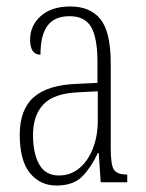

<svg xmlns="http://www.w3.org/2000/svg" viewBox="-20 -563 451 593"><path d="M154 10Q104 10 72.5 -28.5Q41 -67 41 -147Q41 -225 84.5 -263Q128 -301 218 -304L281 -307V-371Q281 -446 261.5 -479.5Q242 -513 195 -513Q149 -513 127 -484Q105 -455 105 -394Q73 -394 73 -441Q73 -484 106 -513.5Q139 -543 197 -543Q259 -543 290.5 -503.5Q322 -464 322 -367V-105Q322 -52 332.5 -38Q343 -24 371 -24H373V0H291L285 -90H282Q262 -47 234.5 -18.5Q207 10 154 10ZM162 -21Q198 -21 225 -43.5Q252 -66 267 -104.5Q282 -143 282 -191V-281L223 -278Q147 -275 114.5 -241Q82 -207 82 -146Q82 -90 101 -55.5Q120 -21 162 -21Z"/></svg>

Font: Noto Serif ExtraCondensed ExtraLight
Style: Regular
Weight: 200
Width: 2
Designer: Monotype Design Team
Foundry: Monotype Imaging Inc.
Version: Version 2.015